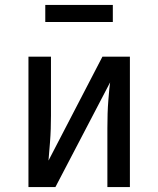

<svg xmlns="http://www.w3.org/2000/svg" viewBox="-20 -756 640 776"><path d="M436 -736H163V-667H436ZM505 -527H394L176 -107C177 -118 179 -142 182 -180C185 -217 186 -254 186 -289V-527H95V0H204L425 -423C423 -412 421 -388 418 -352C415 -316 414 -278 414 -238V0H505Z"/></svg>

Font: Fira Sans
Style: Regular
Weight: 400
Designer: Carrois Corporate & Edenspiekermann AG
Foundry: Carrois Corporate GbR & Edenspiekermann AG
Version: Version 4.203